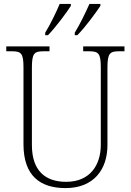

<svg xmlns="http://www.w3.org/2000/svg" viewBox="-20 -951 670 981"><path d="M362 -784V-771H375C415 -811 470 -886 493 -921V-931H437C417 -886 390 -830 362 -784ZM211 -784V-771H225C264 -811 320 -886 342 -921V-931H285C266 -886 239 -830 211 -784ZM315 10C459 10 529 -85 529 -210V-605C529 -679 541 -689 589 -689H616V-714H405V-689H435C483 -689 495 -679 495 -606V-211C495 -110 442 -22 318 -22C211 -22 143 -79 143 -210V-605C143 -679 155 -689 203 -689H233V-714H12V-689H40C88 -689 100 -679 100 -607V-214C100 -53 185 10 315 10Z"/></svg>

Font: Noto Serif Myanmar SemiCondensed ExtraLight
Style: Regular
Weight: 200
Width: 4
Designer: Ben Mitchell and the Monotype Design Team
Foundry: Monotype Imaging Inc.
Version: Version 2.106